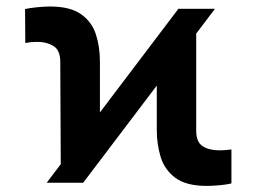

<svg xmlns="http://www.w3.org/2000/svg" viewBox="-20 -573 804 602"><path d="M126.4 0 170.5 -58.2 169 -379.6Q168.7 -416.2 147.2 -429Q125.7 -441.8 96.6 -441.8Q78.1 -441.8 59.3 -438.2L58.6 -544.7Q72.8 -547.9 95.5 -550.2Q118.3 -552.6 136.7 -552.6Q199.6 -552.6 233.5 -528.9Q267.4 -505.3 280.4 -466.1Q293.3 -426.8 293.3 -379.6V-220.5L539.4 -545.5H654.1L595.2 -467.7V-163Q595.2 -127.5 615.6 -114.5Q636 -101.6 668.3 -101.6Q676.1 -101.6 686.1 -102.3Q696 -103 705.6 -104.4V2.1Q691.8 5.7 668.7 7.8Q645.6 9.9 628.6 9.9Q563.2 9.9 529.3 -15.8Q495.4 -41.5 483.5 -81.5Q471.6 -121.4 471.6 -164.1V-304.7L240.8 0Z"/></svg>

Font: Inter Zeller
Style: Bold
Weight: 700
Designer: Rasmus Andersson; Joe Bland
Foundry: zeller
Version: Version 3.015;git-dec3a8cb1